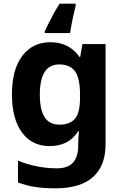

<svg xmlns="http://www.w3.org/2000/svg" viewBox="-20 -786 673 1046"><path d="M255 -556Q305 -556 345 -536Q385 -516 413 -476H417L429 -546H555V1Q555 118 486 179Q417 240 282 240Q224 240 174.5 233Q125 226 78 208V89Q179 131 291 131Q349 131 377.5 100Q406 69 406 7V-4Q406 -21 407.5 -39Q409 -57 410 -71H406Q378 -28 339 -9Q300 10 251 10Q154 10 99.5 -64.5Q45 -139 45 -272Q45 -406 101 -481Q157 -556 255 -556ZM302 -435Q250 -435 223.5 -394Q197 -353 197 -270Q197 -188 223 -147.5Q249 -107 304 -107Q361 -107 388.5 -139.5Q416 -172 416 -253V-271Q416 -359 389 -397Q362 -435 302 -435ZM392 -753Q387 -734 381 -707.5Q375 -681 370 -654.5Q365 -628 362 -606H224V-616Q234 -638 246.5 -662.5Q259 -687 273.5 -713.5Q288 -740 305 -766H392Z"/></svg>

Font: Noto Sans Adlam
Style: Regular
Weight: 400
Designer: Mark Jamra, Neil Patel
Foundry: JamraPatel LLC
Version: Version 3.001